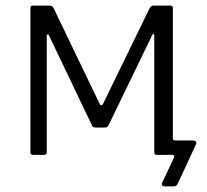

<svg xmlns="http://www.w3.org/2000/svg" viewBox="-20 -550 737 682"><path d="M566 112Q551 112 556 99L598 10Q600 5 598.5 2.5Q597 0 592 0H552V-51H594V-60Q594 -51 603 -51H665Q672 -51 675.5 -47.5Q679 -44 676 -37L612 101Q610 106 606.5 109Q603 112 596 112ZM96 0Q88 0 88 -9V-522Q88 -530 96 -530H157Q166 -530 170 -522L334 -181Q336 -176 339.5 -176Q343 -176 346 -181L512 -522Q515 -526 517.5 -528Q520 -530 525 -530H586Q594 -530 594 -521V-8Q594 0 586 0H536Q528 0 528 -9V-424Q528 -429 525 -429.5Q522 -430 520 -424L366 -106Q362 -97 352 -97H320Q309 -97 306 -106L155 -422Q153 -428 149.5 -428Q146 -428 146 -422V-8Q146 0 137 0Z"/></svg>

Font: Libre Franklin Light
Style: Regular
Weight: 300
Designer: Pablo Impallari, Rodrigo Fuenzalida, Nhung Nguyen
Foundry: Impallari Type
Version: Version 3.000